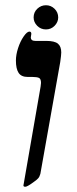

<svg xmlns="http://www.w3.org/2000/svg" viewBox="-20 -710 296 736"><path d="M86.9 -415Q61.5 -415 51.3 -430.7Q41 -446.3 41 -478Q41 -500 49.3 -525.6Q57.6 -551.3 70.6 -570.1Q83.5 -588.9 92.8 -588.9Q100.1 -588.9 100.1 -580.1L98.1 -566.9Q98.1 -553.2 115.2 -553.2H157.2Q189 -553.2 201.9 -542.7Q214.8 -532.2 214.8 -508.8Q214.8 -499.5 210.9 -472.2L134.8 -43.9Q131.8 -32.2 126 -26.1Q120.1 -20 111.8 -14.2Q85 5.9 77.1 5.9Q69.8 5.9 69.8 1L135.7 -378.4L137.2 -392.1Q137.2 -407.7 129.4 -411.4Q121.6 -415 105 -415ZM108.9 -643.1Q108.9 -663.1 123 -676.5Q137.2 -689.9 156.2 -689.9Q175.3 -689.9 189.2 -676.3Q203.1 -662.6 203.1 -643.1Q203.1 -625.5 189.5 -611.3Q175.8 -597.2 156.2 -597.2Q136.2 -597.2 122.6 -611.1Q108.9 -625 108.9 -643.1Z"/></svg>

Font: Tinos
Style: Bold Italic
Weight: 700
Italic angle: -16.333°
Designer: Steve Matteson
Foundry: Monotype Imaging Inc.
Version: Version 1.23